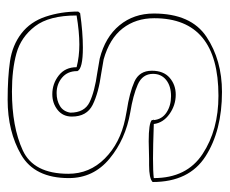

<svg xmlns="http://www.w3.org/2000/svg" viewBox="-68 -498 587 490"><g transform="rotate(-90 225.0 -252.5)"><path d="M349 -334Q295 -334 289 -348V-349Q289 -373 272.5 -387Q256 -401 233 -401Q214 -401 200 -392.5Q186 -384 183 -366Q183 -330 209.5 -317Q236 -304 286 -297Q317 -292 321 -291Q376 -277 406 -240.5Q436 -204 436 -153Q436 -58 376.5 -18.5Q317 21 236 21Q137 21 71.5 -21Q6 -63 6 -156Q15 -165 49 -165H65L110 -166Q156 -166 164 -158V-154L167 -153H164Q166 -132 183.5 -120.5Q201 -109 225 -109Q251 -109 266.5 -121.5Q282 -134 282 -155Q282 -182 254.5 -194Q227 -206 184 -213Q115 -225 65.5 -266Q16 -307 16 -370Q16 -457 75.5 -491.5Q135 -526 216 -526Q273 -526 314 -520Q355 -514 385 -491Q415 -468 428 -429Q441 -390 441 -346L437 -341Q388 -334 349 -334ZM431 -350Q431 -420 403.5 -456Q376 -492 334.5 -503.5Q293 -515 237 -515Q147 -515 87 -487.5Q27 -460 27 -371Q27 -317 66 -278Q105 -239 167 -226L188 -222Q234 -215 262 -202.5Q290 -190 290 -158Q290 -128 272 -112.5Q254 -97 229 -97Q202 -97 179.5 -113Q157 -129 154 -153Q96 -155 66 -155Q32 -155 16 -153Q16 -69 77.5 -28.5Q139 12 226 12Q424 12 424 -152Q424 -199 398 -232.5Q372 -266 319 -281Q315 -282 284 -287Q233 -294 203 -309Q173 -324 173 -362Q173 -385 190 -398.5Q207 -412 230 -412Q257 -412 278 -395.5Q299 -379 299 -350Q326 -343 357 -343Q389 -343 431 -350Z"/></g></svg>

Font: Londrina Outline
Style: Regular
Weight: 400
Designer: Marcelo Magalhaes
Foundry: Marcelo Magalhães
Version: Version 1.002